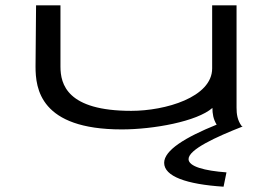

<svg xmlns="http://www.w3.org/2000/svg" viewBox="-20 -477 1040 724"><path d="M439 11C559 11 723 -19 781 -70C781 -49 784 -28 797 -7C678 41 599 90 599 137C599 188 683 218 823 227L834 173C752 167 691 151 691 123C691 87 793 40 895 0L891 -2C875 -24 872 -47 872 -71V-457H780V-219C780 -110 603 -59 475 -59C233 -59 208 -159 208 -226V-457H116L114 -226C114 -143 131 11 439 11Z"/></svg>

Font: Inconsolata UltraExpanded
Style: Regular
Weight: 400
Width: 9
Monospace: yes
Designer: Raph Levien, Cyreal, Brenton Simpson
Foundry: Raph Levien, Cyreal, Google
Version: Version 3.100